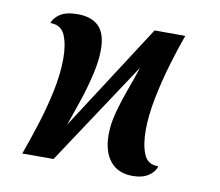

<svg xmlns="http://www.w3.org/2000/svg" viewBox="-66 -624 817 714"><g transform="rotate(10 342.0 -267.5)"><path d="M477 11Q422 11 392.5 -25Q363 -61 363 -125Q363 -166 375.5 -212Q388 -258 405 -304Q422 -350 435 -390L177 0H59Q78 -52 98.5 -116Q119 -180 133.5 -247.5Q148 -315 148 -374Q148 -426 133.5 -461Q119 -496 78 -496Q83 -515 106 -530.5Q129 -546 172 -546Q225 -546 252.5 -518.5Q280 -491 280 -430Q280 -390 268.5 -339Q257 -288 239.5 -235.5Q222 -183 205 -135L464 -536H580Q562 -487 542.5 -421.5Q523 -356 509.5 -288.5Q496 -221 496 -165Q496 -111 510.5 -75.5Q525 -40 565 -41Q561 -21 538 -5Q515 11 477 11Z"/></g></svg>

Font: Noto Serif ExtraCondensed
Style: Bold Italic
Weight: 700
Width: 2
Italic angle: -12°
Designer: Monotype Design Team
Foundry: Monotype Imaging Inc.
Version: Version 2.013; ttfautohint (v1.8.4.7-5d5b)